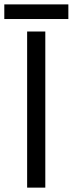

<svg xmlns="http://www.w3.org/2000/svg" viewBox="-26 -858 333 878"><path d="M98.1 0V-713.9H181.2V0ZM-6.3 -837.9H286.6V-771H-6.3Z"/></svg>

Font: HunimalSansv1.5
Style: Regular
Weight: 400
Foundry: Ascender Corporation
Version: Version 1.10